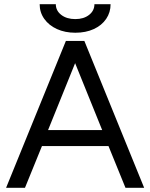

<svg xmlns="http://www.w3.org/2000/svg" viewBox="-20 -895 717 915"><path d="M9 0 294 -700H382L667 0H578L497 -199H180L99 0ZM209 -275H467L338 -594ZM339 -739Q290 -739 251.5 -756.5Q213 -774 191 -805Q169 -836 169 -875H246Q246 -844 272 -824Q298 -804 339 -804Q379 -804 404.5 -824Q430 -844 430 -875H507Q507 -836 486 -805Q465 -774 427 -756.5Q389 -739 339 -739Z"/></svg>

Font: Figtree
Style: Regular
Weight: 400
Designer: Erik Kennedy
Foundry: Erik Kennedy
Version: Version 2.002